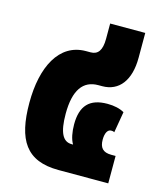

<svg xmlns="http://www.w3.org/2000/svg" viewBox="-93 -654 614 724"><g transform="rotate(15 214.0 -292.0)"><path d="M203 0H397V-107H380C347 -107 334 -123 334 -154C334 -180 343 -195 356 -195C359 -195 365 -195 369 -192L383 -274C366 -284 343 -289 317 -289C247 -289 215 -254 215 -182C215 -153 220 -125 231 -107H225C191 -107 174 -139 174 -212C174 -305 206 -348 265 -348H280C346 -348 385 -399 385 -487V-584H248V-524C248 -479 233 -460 205 -460H187C82 -460 31 -356 31 -217C31 -72 76 0 203 0Z"/></g></svg>

Font: Noto Sans Thai ExtCond Blk
Style: Regular
Weight: 900
Width: 2
Designer: Monotype Design Team
Foundry: Monotype Imaging Inc.
Version: Version 2.002